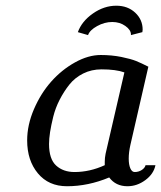

<svg xmlns="http://www.w3.org/2000/svg" viewBox="-20 -643 565 673"><path d="M75.2 0ZM373.5 -565.9Q346.2 -565.9 320.3 -551.5Q294.4 -537.1 288.6 -520L252.9 -530.3Q266.6 -568.4 305.7 -595.7Q344.7 -623 387.7 -623Q427.7 -623 453.9 -598.6Q480 -574.2 480 -539.1Q480 -537.6 479.5 -534.7Q479 -531.7 479 -530.3L439 -520V-522Q439 -538.1 419.4 -552Q399.9 -565.9 373.5 -565.9ZM75.2 -150.9Q75.2 -205.1 99.1 -260.5Q123 -315.9 159.7 -357.2Q196.3 -398.4 242.9 -424.3Q289.6 -450.2 333 -450.2Q371.6 -450.2 405.3 -443.4Q439 -436.5 457 -429.2Q475.1 -421.9 500 -409.2L437 -134.8Q431.2 -108.9 431.2 -86.9Q431.2 -65.9 436.8 -53Q442.4 -40 452.1 -40Q465.8 -40 476.8 -47.1Q487.8 -54.2 490.2 -64H524.9Q518.6 -33.2 489.5 -11.7Q460.4 9.8 426.8 9.8Q385.7 9.8 362.8 -21Q289.1 9.8 214.8 9.8Q150.4 9.8 112.8 -35.4Q75.2 -80.6 75.2 -150.9ZM416 -389.2Q386.2 -399.9 335.9 -399.9Q300.8 -399.9 271.5 -385.3Q242.2 -370.6 222.9 -346.2Q203.6 -321.8 189 -293.2Q174.3 -264.6 166.7 -234.1Q159.2 -203.6 155.5 -179.9Q151.9 -156.2 151.9 -138.2Q151.9 -85.4 176.8 -62.7Q201.7 -40 241.2 -40Q294.9 -40 347.2 -64V-76.2Q347.2 -89.4 350.1 -104Z"/></svg>

Font: Pfennig
Style: Italic
Weight: 500
Italic angle: -13°
Version: Version 20120410 ; ttfautohint (v0.8)